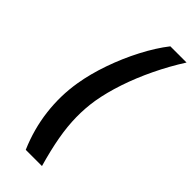

<svg xmlns="http://www.w3.org/2000/svg" viewBox="-288 -815 994 994"><g transform="rotate(45 209.0 -318.0)"><path d="M94.7 -296.9Q107.9 -377 138.4 -464.4Q168.9 -551.8 210.9 -632.3Q252.9 -712.9 299.3 -772H418Q369.1 -695.3 329.6 -613Q290 -530.8 262.9 -450Q235.8 -369.1 223.6 -296.9Q213.4 -232.9 214.4 -167.5Q215.3 -102.1 228.5 -28.1Q241.7 45.9 267.6 136.2H148.9Q103.5 31.2 90.1 -78.9Q76.7 -189 94.7 -296.9Z"/></g></svg>

Font: Inter SemiBold
Style: Italic
Weight: 600
Italic angle: -9.3988°
Designer: Rasmus Andersson
Foundry: rsms
Version: Version 4.001;git-66647c0bb